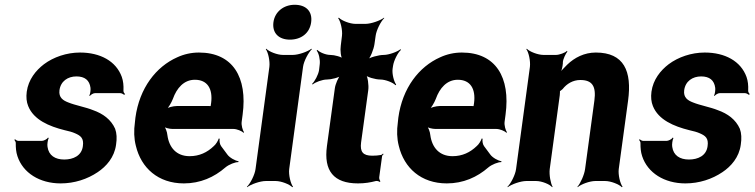

<svg xmlns="http://www.w3.org/2000/svg" viewBox="-20 -758 3160 804"><path d="M249 -90C211 -90 184 -107 179 -143C177 -152 180 -173 184 -180L181 -182C177 -175 163 -168 155 -168H58C52 -168 46 -172 43 -175L40 -172C43 -169 47 -162 46 -157C46 -139 47 -122 53 -104C76 -34 146 10 234 10C292 10 346 -8 389 -37C425 -61 459 -99 466 -152C470 -178 469 -200 462 -219C445 -257 412 -282 369 -297C340 -309 295 -317 266 -329C245 -337 225 -349 229 -380C234 -418 264 -438 300 -438C335 -438 355 -422 359 -390C360 -382 358 -364 354 -358L356 -356C360 -361 370 -368 378 -368H483C489 -368 496 -364 500 -361L504 -364C500 -367 496 -374 497 -380C498 -400 496 -419 490 -436C466 -502 400 -538 315 -538C259 -538 204 -519 164 -489C130 -463 99 -425 92 -374C89 -351 91 -331 98 -314C121 -256 186 -229 250 -213C268 -209 283 -205 294 -200C317 -190 332 -180 327 -146C322 -106 287 -90 249 -90Z M813 -538C781 -538 750 -531 722 -518C634 -479 564 -390 547 -265L545 -246C540 -211 541 -178 549 -147C571 -55 642 10 750 10C819 10 877 -16 924 -57C938 -69 966 -80 978 -79L979 -83C966 -84 941 -98 932 -111L906 -146C900 -154 898 -169 900 -177L896 -178C894 -170 884 -153 875 -146C848 -120 815 -104 774 -104C719 -104 688 -140 681 -192C680 -206 672 -226 665 -233L663 -229C670 -223 689 -218 703 -218H958C972 -218 993 -209 1000 -202L1002 -204C996 -212 990 -234 992 -248L996 -278C1017 -434 955 -538 813 -538ZM864 -326 863 -320C863 -317 861 -311 863 -310L866 -312C865 -314 859 -314 856 -314H720C706 -314 682 -308 673 -301L675 -297C684 -305 698 -328 704 -344C720 -389 750 -424 796 -424C848 -424 872 -387 864 -326Z M1191 -50 1249 -478C1252 -502 1272 -539 1286 -552L1284 -554C1269 -542 1230 -528 1206 -528H1165C1141 -528 1106 -542 1095 -554L1093 -552C1103 -539 1111 -502 1108 -478L1050 -50C1047 -26 1028 11 1014 24L1015 26C1030 14 1069 0 1093 0H1134C1158 0 1193 14 1204 26L1207 24C1197 11 1188 -26 1191 -50ZM1194 -592C1241 -592 1277 -619 1283 -665C1289 -711 1261 -738 1214 -738C1168 -738 1131 -709 1125 -665C1119 -619 1148 -592 1194 -592Z M1479 10C1508 10 1531 6 1554 0C1559 -1 1567 1 1570 4L1573 1C1570 -2 1567 -11 1568 -16L1580 -104C1580 -107 1584 -110 1586 -112L1584 -115C1582 -113 1578 -109 1575 -109C1564 -107 1552 -106 1539 -106C1500 -106 1487 -122 1492 -161L1522 -380C1525 -401 1520 -438 1511 -449L1507 -446C1516 -435 1552 -425 1573 -425C1594 -425 1627 -412 1636 -401L1639 -404C1630 -415 1621 -449 1624 -470L1626 -483C1629 -504 1646 -538 1659 -549L1657 -552C1644 -541 1608 -528 1587 -528C1566 -528 1528 -518 1515 -507L1518 -504C1531 -515 1545 -552 1548 -573L1553 -608C1556 -632 1575 -669 1589 -682L1588 -684C1573 -672 1534 -658 1510 -658H1469C1445 -658 1410 -672 1399 -684L1396 -682C1406 -669 1415 -632 1412 -608L1407 -567C1404 -548 1407 -517 1416 -507L1420 -510C1411 -520 1381 -528 1363 -528C1344 -528 1318 -539 1309 -549L1306 -546C1315 -536 1321 -508 1319 -490L1316 -464C1313 -445 1298 -417 1287 -407L1289 -404C1300 -414 1330 -425 1349 -425C1367 -425 1400 -433 1411 -443L1408 -446C1397 -436 1384 -405 1382 -387L1349 -146C1335 -43 1377 10 1479 10Z M1914 -538C1882 -538 1851 -531 1823 -518C1735 -479 1665 -390 1648 -265L1646 -246C1641 -211 1642 -178 1650 -147C1672 -55 1743 10 1851 10C1920 10 1978 -16 2025 -57C2039 -69 2067 -80 2079 -79L2080 -83C2067 -84 2042 -98 2033 -111L2007 -146C2001 -154 1999 -169 2001 -177L1997 -178C1995 -170 1985 -153 1976 -146C1949 -120 1916 -104 1875 -104C1820 -104 1789 -140 1782 -192C1781 -206 1773 -226 1766 -233L1764 -229C1771 -223 1790 -218 1804 -218H2059C2073 -218 2094 -209 2101 -202L2103 -204C2097 -212 2091 -234 2093 -248L2097 -278C2118 -434 2056 -538 1914 -538ZM1965 -326 1964 -320C1964 -317 1962 -311 1964 -310L1967 -312C1966 -314 1960 -314 1957 -314H1821C1807 -314 1783 -308 1774 -301L1776 -297C1785 -305 1799 -328 1805 -344C1821 -389 1851 -424 1897 -424C1949 -424 1973 -387 1965 -326Z M2410 -423C2460 -423 2477 -397 2469 -337L2430 -50C2427 -26 2410 11 2398 24L2399 26C2412 14 2449 0 2473 0H2514C2538 0 2573 14 2584 26L2587 24C2577 11 2568 -26 2571 -50L2610 -336C2627 -460 2593 -538 2475 -538C2427 -538 2386 -517 2355 -487C2345 -477 2328 -460 2322 -450L2325 -448C2331 -459 2336 -478 2337 -493V-498C2338 -511 2349 -534 2356 -542L2354 -545C2347 -537 2322 -528 2308 -528H2256C2232 -528 2197 -542 2186 -554L2184 -552C2194 -539 2202 -502 2199 -478L2141 -50C2138 -26 2119 11 2105 24L2106 26C2121 14 2160 0 2184 0H2225C2249 0 2283 14 2292 26L2294 24C2286 11 2279 -26 2282 -50L2324 -359C2324 -362 2326 -378 2324 -379L2321 -375C2323 -374 2334 -383 2336 -385C2353 -407 2379 -423 2410 -423Z M2865 -90C2827 -90 2800 -107 2795 -143C2793 -152 2796 -173 2800 -180L2797 -182C2793 -175 2779 -168 2771 -168H2674C2668 -168 2662 -172 2659 -175L2656 -172C2659 -169 2663 -162 2662 -157C2662 -139 2663 -122 2669 -104C2692 -34 2762 10 2850 10C2908 10 2962 -8 3005 -37C3041 -61 3075 -99 3082 -152C3086 -178 3085 -200 3078 -219C3061 -257 3028 -282 2985 -297C2956 -309 2911 -317 2882 -329C2861 -337 2841 -349 2845 -380C2850 -418 2880 -438 2916 -438C2951 -438 2971 -422 2975 -390C2976 -382 2974 -364 2970 -358L2972 -356C2976 -361 2986 -368 2994 -368H3099C3105 -368 3112 -364 3116 -361L3120 -364C3116 -367 3112 -374 3113 -380C3114 -400 3112 -419 3106 -436C3082 -502 3016 -538 2931 -538C2875 -538 2820 -519 2780 -489C2746 -463 2715 -425 2708 -374C2705 -351 2707 -331 2714 -314C2737 -256 2802 -229 2866 -213C2884 -209 2899 -205 2910 -200C2933 -190 2948 -180 2943 -146C2938 -106 2903 -90 2865 -90Z"/></svg>

Font: Asimov
Style: EdgeNarIt
Weight: 500
Designer: Google
Version: Version 2.000980: 2014